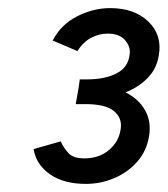

<svg xmlns="http://www.w3.org/2000/svg" viewBox="-20 -827 414 474"><path d="M192 -373Q137 -373 103 -397Q69 -421 63 -459L130 -478Q137 -462 149 -449Q161 -436 188 -436Q225 -436 249.5 -457Q274 -478 278 -509Q282 -536 261 -553Q240 -570 191 -570H167L174 -610L177 -631H195Q239 -631 268 -646Q297 -661 300 -693Q303 -711 289 -727.5Q275 -744 246 -744Q225 -744 205.5 -734Q186 -724 171 -701L110 -727Q131 -767 171 -787Q211 -807 252 -807Q312 -807 346.5 -773.5Q381 -740 372 -690Q367 -658 345 -635Q323 -612 290 -599Q322 -583 338 -555Q354 -527 348 -491Q342 -454 318.5 -427.5Q295 -401 261.5 -387Q228 -373 192 -373Z"/></svg>

Font: Figtree
Style: Italic
Weight: 400
Italic angle: -9.5°
Foundry: Erik Kennedy
Version: Version 2.001; ttfautohint (v1.8.4.7-5d5b);gftools[0.9.27]